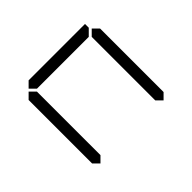

<svg xmlns="http://www.w3.org/2000/svg" viewBox="-97 -770 1009 1009"><g transform="rotate(45 408.0 -265.5)"><path d="M644 -531 675 -500 644 -469H172L141 -500L172 -531ZM130 -42 99 -73V-492H127L130 -489L161 -458V-73ZM675 -31 644 0H172L141 -31L172 -62H644Z"/></g></svg>

Font: DSEG7 Classic
Style: Light
Weight: 300
Designer: Keshikan(Twitter:@keshinomi_88pro)
Version: Version 0.46